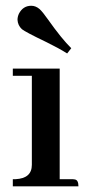

<svg xmlns="http://www.w3.org/2000/svg" viewBox="-20 -660 318 680"><path d="M234.4 -25.4H191.4V-417H25.4V-391.6H92.8V-76.2Q92.8 -28.3 35.2 -25.4Q30.3 -25.4 25.4 -25.4V0H257.8Q257.8 -22.5 245.1 -24.4Q240.2 -25.4 234.4 -25.4ZM232.4 -489.3Q199.2 -521.5 149.4 -591.8Q130.9 -618.2 120.1 -627.9Q106.4 -639.6 90.8 -639.6Q61.5 -639.6 46.9 -611.3Q42 -600.6 42 -589.8Q43 -570.3 57.6 -556.6Q69.3 -546.9 142.6 -511.7Q188.5 -489.3 217.8 -470.7Z"/></svg>

Font: Abhaya Libre SemiBold
Style: Regular
Weight: 600
Designer: Pushpananda Ekanayake, Sol Matas, Pathum Egodawatta
Foundry: Mooniak
Version: Version 1.050 ; ttfautohint (v1.6)